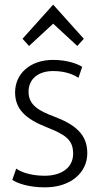

<svg xmlns="http://www.w3.org/2000/svg" viewBox="-20 -797 431 827"><path d="M33 -22C55 -8 101 10 174 10C284 10 356 -53 356 -137C356 -217 306 -260 213 -295C146 -320 103 -345 103 -402C103 -457 145 -491 209 -491C268 -491 302 -472 318 -462C323 -478 329 -493 334 -509C314 -522 269 -539 209 -539C108 -539 45 -478 45 -399C45 -328 89 -285 181 -249C261 -217 295 -196 295 -135C295 -74 244 -40 172 -40C106 -40 63 -60 50 -71ZM77 -630 105 -599 209 -695 313 -599 341 -630 209 -777Z"/></svg>

Font: Repo Light
Style: Regular
Weight: 300
Designer: Stefan Peev
Foundry: Context Ltd
Version: Version 001.502